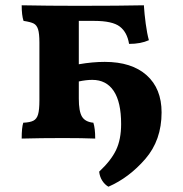

<svg xmlns="http://www.w3.org/2000/svg" viewBox="-20 -522 692 726"><path d="M591 -97Q591 8 529.5 79Q468 150 390 184Q376 176 366.5 161Q357 146 355 127Q400 85 419 45Q438 5 438 -53Q438 -136 410 -178Q382 -220 329 -220Q306 -220 278 -214V-149Q278 -101 290 -81Q302 -61 333 -58Q340 -37 340 2Q292 0 219 0Q134 0 62 2Q62 -40 68 -58Q93 -59 106 -65.5Q119 -72 124 -89.5Q129 -107 129 -142V-361Q129 -395 124 -411Q119 -427 107.5 -433Q96 -439 69 -443Q62 -464 62 -502Q162 -500 276 -500Q434 -500 524 -502Q526 -470 531 -432.5Q536 -395 543 -370Q512 -356 468 -356Q461 -400 433 -421.5Q405 -443 336 -443H278V-279Q330 -288 376 -288Q478 -288 534.5 -237.5Q591 -187 591 -97Z"/></svg>

Font: Vollkorn SC
Style: Bold
Weight: 700
Designer: Friedrich Althausen
Foundry: Friedrich Althausen
Version: Version 4.015